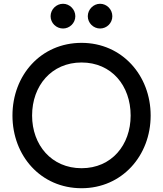

<svg xmlns="http://www.w3.org/2000/svg" viewBox="-20 -987 863 1017"><path d="M314 -836C349 -836 379 -865 379 -901C379 -937 349 -967 314 -967C278 -967 248 -937 248 -901C248 -865 278 -836 314 -836ZM510 -836C546 -836 575 -865 575 -901C575 -937 546 -967 510 -967C475 -967 445 -937 445 -901C445 -865 475 -836 510 -836ZM412 10C626 10 778 -162 778 -375C778 -588 626 -760 412 -760C196 -760 46 -588 46 -375C46 -162 196 10 412 10ZM412 -96C253 -96 150 -219 150 -375C150 -533 253 -656 412 -656C571 -656 672 -533 672 -375C672 -219 571 -96 412 -96Z"/></svg>

Font: Oakes Medium
Style: Regular
Weight: 500
Designer: Samuel Oakes
Foundry: Samuel Oakes
Version: Version 1.003;PS 001.003;hotconv 1.0.88;makeotf.lib2.5.64775